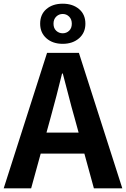

<svg xmlns="http://www.w3.org/2000/svg" viewBox="-24 -1030 689 1050"><path d="M-3.8 0 233.3 -740.8H407.5L644.9 0H489.5L383.7 -385.9Q366.9 -444.1 351.2 -506.3Q335.5 -568.5 319.4 -627.9H315.4Q300.9 -567.7 284.7 -505.9Q268.5 -444.1 252.5 -385.9L146.3 0ZM143.3 -190.1V-304.8H495.4V-190.1ZM319 -790.3Q264.2 -790.3 229.9 -820.6Q195.6 -850.9 195.6 -900.4Q195.6 -951.2 229.9 -980.5Q264.2 -1009.8 319 -1009.8Q373.4 -1009.8 408.2 -980.5Q443 -951.2 443 -900.4Q443 -850.9 408.2 -820.6Q373.4 -790.3 319 -790.3ZM319 -848Q339.5 -848 354.1 -861.9Q368.7 -875.8 368.7 -900.4Q368.7 -924.6 354.1 -939.1Q339.5 -953.6 319 -953.6Q298.2 -953.6 283.4 -939.1Q268.6 -924.6 268.6 -900.4Q268.6 -875.8 283.4 -861.9Q298.2 -848 319 -848Z"/></svg>

Font: Noto Sans TC Thin
Style: Regular
Weight: 100
Designer: Ryoko NISHIZUKA 西塚涼子 (kana, bopomofo & ideographs); Paul D. Hunt (Latin, Greek & Cyrillic); Sandoll Communications 산돌커뮤니
Foundry: Adobe
Version: Version 2.004-H2;hotconv 1.0.118;makeotfexe 2.5.65603